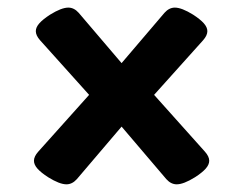

<svg xmlns="http://www.w3.org/2000/svg" viewBox="-20 -478 640 505"><path d="M530.3 -55.2Q530.3 -44.9 521 -34.4Q511.7 -23.9 492.7 -11.7Q462.9 6.8 444.8 6.8Q429.7 6.8 417.5 -6.8L299.8 -145L182.1 -6.8Q169.9 6.8 154.8 6.8Q136.7 6.8 106.9 -11.7Q87.9 -23.9 78.6 -34.4Q69.3 -44.9 69.3 -55.2Q69.3 -66.4 80.6 -79.1L214.4 -228.5L85.4 -372.1Q74.2 -384.8 74.2 -396Q74.2 -406.2 83.5 -416.7Q92.8 -427.2 111.8 -439.5Q141.6 -458 159.7 -458Q174.8 -458 187 -444.3L299.8 -312L412.6 -444.3Q424.8 -458 439.9 -458Q458 -458 487.8 -439.5Q506.8 -427.2 516.1 -416.7Q525.4 -406.2 525.4 -396Q525.4 -384.8 514.2 -372.1L385.3 -228.5L519 -79.1Q530.3 -66.4 530.3 -55.2Z"/></svg>

Font: Courier Prime Sans
Style: Bold
Weight: 700
Designer: Alan Dague-Greene
Foundry: Quote-Unquote Apps
Version: Version 3.020